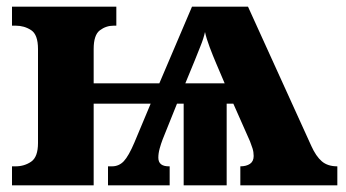

<svg xmlns="http://www.w3.org/2000/svg" viewBox="-20 -556 1038 576"><path d="M16 0V-57H27Q53 -57 73.5 -71Q94 -85 94 -127V-409Q94 -452 73.5 -465.5Q53 -479 27 -479H16V-536H329V-479H321Q298 -479 279.5 -465Q261 -451 261 -409V-306H458L556 -536H724L914 -118Q928 -87 945.5 -72Q963 -57 992 -57V0H701V-57Q719 -57 730 -64.5Q741 -72 741 -88Q741 -100 737.5 -111Q734 -122 730 -132L680 -245H660V0H531V-245H511L468 -138Q463 -125 459 -110.5Q455 -96 455 -83Q455 -56 489 -57V0H304V-57H316Q337 -57 351.5 -72.5Q366 -88 383 -128L432 -245H261V0ZM536 -306H654L628 -367Q619 -388 609 -414.5Q599 -441 595 -460Q591 -441 581 -416.5Q571 -392 564 -374Z"/></svg>

Font: Noto Serif ExtraBold
Style: Regular
Weight: 800
Designer: Monotype Design Team
Foundry: Monotype Imaging Inc.
Version: Version 2.014